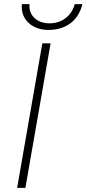

<svg xmlns="http://www.w3.org/2000/svg" viewBox="-20 -910 419 930"><path d="M63 0H103L225 -700H185ZM214 -765C301 -765 360 -811 379 -890H342C327 -834 281 -797 220 -797C158 -797 118 -836 123 -890H86C78 -819 133 -765 214 -765Z"/></svg>

Font: Fixel Display ExtraLight
Style: Italic
Weight: 200
Italic angle: -10°
Designer: AlfaBravo + MacPaw
Foundry: Kyrylo Tkachov, Marchela Mozhyna, Serhii Makarenko, Maria Weinstein, Zakhar Kryvoshyya
Version: Version 1.210;Glyphs 3.2 (3217)